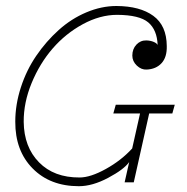

<svg xmlns="http://www.w3.org/2000/svg" viewBox="-20 -623 640 656"><path d="M375.5 -265.1H577.1L568.8 -235.4H489.7L437 0H405.8L421.4 -69.3Q403.3 -43.9 349.6 -15.4Q295.9 13.2 249.5 13.2Q151.4 13.2 91.6 -47.4Q31.7 -107.9 32.2 -207.5Q32.2 -265.6 51.3 -324.5Q70.3 -383.3 104 -432.6Q137.7 -481.9 180.7 -520.5Q223.6 -559.1 275.1 -580.8Q326.7 -602.5 377.9 -602.5Q458.5 -602.1 503.9 -568.8Q549.3 -535.6 549.8 -465.8Q550.8 -427.7 532 -407.2Q513.2 -386.7 481 -385.3Q462.9 -384.3 447.5 -398.9Q432.1 -413.6 432.1 -433.1Q432.1 -455.6 446 -470.5Q460 -485.4 480 -484.9Q494.6 -484.4 505.4 -479.7Q516.1 -475.1 518.6 -469.2Q516.6 -521 486.6 -546.4Q456.5 -571.8 380.4 -572.3Q321.8 -572.3 262.9 -540.3Q204.1 -508.3 159.9 -457.3Q115.7 -406.2 88.1 -339.4Q60.5 -272.5 61 -206.5Q62 -120.6 113.3 -68.4Q164.6 -16.1 252 -16.6Q289.1 -16.6 341.6 -45.7Q394 -74.7 431.6 -115.7L458.5 -235.4H367.2Z"/></svg>

Font: Compagnon Light Italic
Style: Regular
Weight: 400
Italic angle: -12°
Designer: Valentin Papon
Foundry: Velvetyne Type Foundry
Version: Version 1.000;PS 001.000;hotconv 1.0.88;makeotf.lib2.5.64775